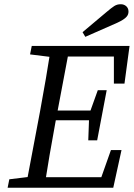

<svg xmlns="http://www.w3.org/2000/svg" viewBox="-20 -887 632 907"><path d="M16 0H142L152 -55H146L24 -40L16 0ZM101 0H189C205 -103 223 -207 242 -310L310 -670H222C206 -567 188 -463 169 -360L101 0ZM122 -630 243 -615H255L266 -670H130L122 -630ZM142 0H515L554 -178H504L441 0L496 -50H152L142 0ZM204 -319H429L437 -365H213L204 -319ZM256 -620H550L518 -670V-492H568L592 -670H266L256 -620ZM397 -224H439L484 -461H442L404 -355L401 -335L397 -224ZM370 -735 383 -713C433 -735 483 -757 533 -779C581 -801 587 -816 587 -833C587 -854 570 -867 551 -867C526 -867 516 -857 483 -830C445 -798 408 -767 370 -735Z"/></svg>

Font: Source Serif Variable
Style: Italic
Weight: 389
Italic angle: -12°
Designer: Frank Grießhammer
Foundry: Adobe Systems Incorporated
Version: Version 3.001;hotconv 1.0.111;makeotfexe 2.5.65597